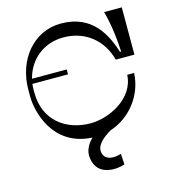

<svg xmlns="http://www.w3.org/2000/svg" viewBox="-129 -812 1047 1134"><g transform="rotate(-15 394.5 -245.0)"><path d="M339 -618C473 -618 572 -536 605 -411H719V-700H611C635 -615 645 -516 648 -449H641C607 -554 543 -701 346 -701C179 -701 60 -556 60 -372V-333C60 -240 112 -14 353 -2C320 30 300 70 307 113C323 232 454 215 494 200L490 134C454 147 393 150 381 101C369 54 415 15 468 -16C595 -57 684 -177 689 -307H647C640 -161 474 -86 366 -86C214 -86 90 -178 90 -346V-366C90 -378 91 -389 92 -400H310V-430H98C124 -537 215 -618 339 -618Z"/></g></svg>

Font: Space Cowgirl
Style: Regular
Weight: 400
Designer: Valery Marier
Foundry: Valery Marier
Version: Version 1.000;hotconv 1.0.109;makeotfexe 2.5.65596